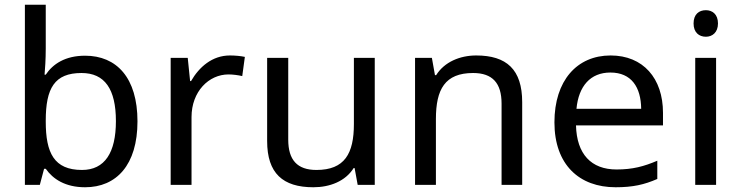

<svg xmlns="http://www.w3.org/2000/svg" viewBox="-20 -780 3126 810"><path d="M173 -575V-760H85V0H148L166 -68H173C203 -25 255 10 339 10C471 10 560 -84 560 -268C560 -452 472 -545 339 -545C255 -545 203 -510 173 -465H168C170 -487 173 -530 173 -575ZM324 -472C422 -472 469 -404 469 -269C469 -136 422 -63 326 -63C208 -63 173 -135 173 -267V-271C173 -408 210 -472 324 -472Z M950 -546C875 -546 820 -497 786 -438H782L772 -536H700V0H788V-286C788 -394 861 -466 944 -466C962 -466 985 -463 1002 -459L1013 -540C995 -544 970 -546 950 -546Z M1561 -536H1473V-257C1473 -132 1434 -63 1315 -63C1234 -63 1196 -105 1196 -191V-536H1107V-185C1107 -49 1173 10 1302 10C1371 10 1437 -15 1472 -71H1476L1489 0H1561Z M1989 -546C1921 -546 1855 -519 1820 -463H1815L1802 -536H1731V0H1819V-278C1819 -403 1857 -472 1976 -472C2058 -472 2096 -429 2096 -343V0H2183V-349C2183 -487 2117 -546 1989 -546Z M2556 -546C2414 -546 2319 -440 2319 -264C2319 -85 2424 10 2577 10C2650 10 2698 -1 2753 -25V-102C2697 -78 2649 -65 2581 -65C2474 -65 2413 -130 2410 -251H2777V-304C2777 -450 2693 -546 2556 -546ZM2555 -474C2644 -474 2684 -412 2685 -321H2412C2421 -417 2471 -474 2555 -474Z M2958 -737C2929 -737 2906 -720 2906 -681C2906 -643 2929 -625 2958 -625C2985 -625 3009 -643 3009 -681C3009 -720 2985 -737 2958 -737ZM3001 -536H2913V0H3001Z"/></svg>

Font: Noto Sans Inscriptional Parthian
Style: Regular
Weight: 400
Designer: Monotype Design Team
Foundry: Monotype Imaging Inc.
Version: Version 2.003